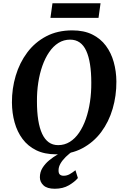

<svg xmlns="http://www.w3.org/2000/svg" viewBox="-20 -940 764 1182"><path d="M325 10Q254 10 202.8 -15.2Q151.5 -40.5 118.8 -84.5Q86 -128.5 70 -186Q54 -243.5 53.5 -308.5Q53 -394.5 76.8 -474Q100.5 -553.5 147.5 -616.5Q194.5 -679.5 264 -716.2Q333.5 -753 425 -753Q496.5 -753 547.8 -727.8Q599 -702.5 631.8 -658.5Q664.5 -614.5 680.2 -557.8Q696 -501 696.5 -438Q697 -351 673.5 -270.5Q650 -190 603 -127Q556 -64 486.5 -27Q417 10 325 10ZM338 -46.5Q377.5 -46.5 410 -66.8Q442.5 -87 467.2 -123.5Q492 -160 508.8 -208.2Q525.5 -256.5 534 -313.2Q542.5 -370 542 -431Q542 -494.5 534.2 -543.8Q526.5 -593 511 -627Q495.5 -661 470.8 -678.5Q446 -696 411.5 -696Q372.5 -696 340 -675.8Q307.5 -655.5 282.8 -619.2Q258 -583 241 -535Q224 -487 215.5 -431Q207 -375 207.5 -315.5Q207.5 -250.5 215.5 -200.5Q223.5 -150.5 239.5 -116.2Q255.5 -82 280 -64.2Q304.5 -46.5 338 -46.5ZM317 222Q270 222 247.8 201.2Q225.5 180.5 225.5 151.5Q225.5 119.5 241.5 93.8Q257.5 68 282.2 47.5Q307 27 334.8 10.8Q362.5 -5.5 386 -18L412 -27.5L434.5 -14Q406 5 385 25.8Q364 46.5 352.2 67.2Q340.5 88 340.5 107.5Q340 127.5 348.8 134.8Q357.5 142 371.5 142Q391 142 408 132.8Q425 123.5 444.5 108L459.5 156Q440 179.5 403.8 200.8Q367.5 222 317 222ZM303 -920H599L586.5 -830H290.5Z"/></svg>

Font: Merriweather 20pt
Style: Bold Italic
Weight: 700
Italic angle: -7.8°
Version: Version 2.101